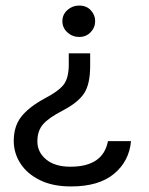

<svg xmlns="http://www.w3.org/2000/svg" viewBox="-20 -645 538 691"><path d="M235.5 26Q169.5 26 123.5 3.2Q77.5 -19.5 53.5 -56.8Q29.5 -94 29.5 -138Q29.5 -190 56.2 -224.5Q83 -259 139.5 -290Q190 -316 208.8 -340Q227.5 -364 227.5 -413V-453H304.5V-408Q304.5 -342.5 282.8 -309.2Q261 -276 205.5 -247Q155 -221 134.8 -197.5Q114.5 -174 114.5 -136Q114.5 -97.5 146 -71.2Q177.5 -45 233.5 -45Q351 -45 368.5 -137H451.5Q445 -65 390.5 -19.5Q336 26 235.5 26ZM265 -512Q240.5 -512 222.5 -528.5Q204.5 -545 204.5 -569Q204.5 -592.5 222.5 -608.8Q240.5 -625 264.5 -625Q291.5 -625 307 -607.8Q322.5 -590.5 322.5 -569.5Q322.5 -546 306.2 -529Q290 -512 265 -512Z"/></svg>

Font: Betina Sans
Style: Regular
Weight: 400
Designer: Jonathan Pinhorn (font) & Cristiano Sobral (main changes)
Version: Version 2.001;April 28, 2021;FontCreator 13.0.0.2655 32-bit;